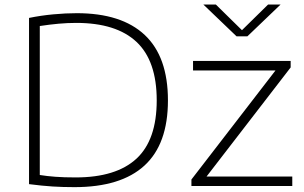

<svg xmlns="http://www.w3.org/2000/svg" viewBox="-20 -804 1316 830"><path d="M302 5Q251.5 5 207.5 2.2Q163.5 -0.5 105.5 -8V-726.5Q156.5 -737 210.2 -742Q264 -747 312 -747Q505.5 -747 605.8 -652.8Q706 -558.5 706 -370Q706 -181 604.2 -88Q502.5 5 302 5ZM307 -37Q482 -37 569.8 -118Q657.5 -199 657.5 -370Q657.5 -541 570 -623Q482.5 -705 309.5 -705Q272 -705 233.2 -701.5Q194.5 -698 152 -691.5V-47.5Q183 -42.5 219.5 -39.8Q256 -37 307 -37ZM807.5 0V-28L1171 -499.5H814.5V-540.5H1236.5V-512.5L873 -41H1243.5V0ZM1002.5 -647 859 -784.5H913L1026 -673.5L1139 -784.5H1193L1049.5 -647Z"/></svg>

Font: Encode Sans Expanded Expanded ExtraLight
Style: Regular
Weight: 200
Width: 7
Designer: Multiple Designers
Foundry: Impallari Type
Version: Version 3.000; ttfautohint (v1.8.3) -l 8 -r 50 -G 200 -x 14 